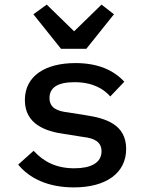

<svg xmlns="http://www.w3.org/2000/svg" viewBox="-20 -802 640 834"><path d="M355 -590 475 -740 421 -782 302 -666 183 -782 125 -740 245 -590ZM301 12C442 12 528 -51 528 -155C528 -262 438 -288 356 -301L274 -314C231 -319 195 -332 195 -376C195 -422 231 -445 304 -445C385 -445 432 -414 459 -383L520 -447C473 -498 404 -528 308 -528C176 -528 88 -472 88 -367C88 -262 179 -231 260 -220L342 -207C386 -202 421 -188 421 -145C421 -94 374 -71 303 -71C226 -71 171 -98 126 -147L59 -87C108 -27 189 12 301 12Z"/></svg>

Font: IBM Mono Medium
Style: Regular
Weight: 500
Monospace: yes
Designer: Mike Abbink, Paul van der Laan, Pieter van Rosmalen
Foundry: Bold Monday
Version: Version 2.3